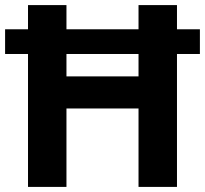

<svg xmlns="http://www.w3.org/2000/svg" viewBox="-20 -734 805 754"><path d="M90 0V-522H0V-619H90V-714H241V-619H524V-714H675V-619H765V-522H675V0H524V-308H241V0ZM241 -434H524V-522H241Z"/></svg>

Font: Noto Sans Ol Chiki
Style: Bold
Weight: 700
Designer: Monotype Design Team, Lewis McGuffie
Foundry: Monotype Imaging Inc.
Version: Version 2.003; ttfautohint (v1.8.4.7-5d5b)